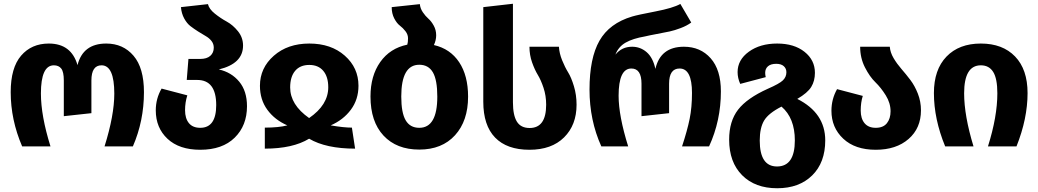

<svg xmlns="http://www.w3.org/2000/svg" viewBox="-20 -780 5532 1023"><path d="M98 0Q37 -142 37 -289Q37 -419 92.5 -483.5Q148 -548 240 -548Q360 -548 393 -433Q422 -548 546 -548Q636 -548 691.5 -483Q747 -418 747 -289Q747 -136 688 0H537Q589 -166 589 -281Q589 -432 521 -432Q467 -432 467 -351V-177L320 -161V-351Q320 -397 306.5 -414.5Q293 -432 267 -432Q198 -432 198 -282Q198 -163 249 0Z M1146 -410Q1213 -395 1254.5 -345Q1296 -295 1296 -214Q1296 -111 1230.5 -46.5Q1165 18 1047 18Q935 18 872.5 -40.5Q810 -99 810 -192Q810 -255 841 -308L978 -272Q966 -234 966 -193Q966 -149 986.5 -124Q1007 -99 1047 -99Q1132 -99 1132 -220Q1132 -354 1031 -354H975L984 -466H1047Q1082 -466 1100.5 -482.5Q1119 -499 1119 -526Q1119 -546 1107 -561.5Q1095 -577 1076.5 -587.5Q1058 -598 1036 -612Q1014 -626 995 -640.5Q976 -655 961.5 -681.5Q947 -708 944 -742L1088 -758Q1094 -732 1124.5 -707.5Q1155 -683 1188 -665Q1221 -647 1248 -613.5Q1275 -580 1275 -537Q1275 -441 1146 -410Z M1365 -323Q1365 -418 1439 -483Q1513 -548 1628 -548Q1744 -548 1817 -483.5Q1890 -419 1890 -323Q1890 -250 1849.5 -195.5Q1809 -141 1742 -112Q1811 -100 1855 -100L1872 12Q1717 12 1627 -41Q1540 12 1391 12V-100Q1465 -100 1511 -112Q1444 -141 1404.5 -195Q1365 -249 1365 -323ZM1526 -314Q1526 -222 1627 -151Q1729 -221 1729 -315Q1729 -371 1702.5 -402.5Q1676 -434 1628 -434Q1579 -434 1552.5 -402.5Q1526 -371 1526 -314Z M2292 -540Q2379 -520 2426.5 -448.5Q2474 -377 2474 -265Q2474 -136 2404.5 -59.5Q2335 17 2214 17Q2093 17 2023.5 -57.5Q1954 -132 1954 -266Q1954 -376 2006 -449.5Q2058 -523 2150 -542Q2154 -554 2154 -576Q2154 -596 2140.5 -613.5Q2127 -631 2110.5 -643.5Q2094 -656 2080.5 -682Q2067 -708 2067 -742L2217 -758Q2219 -735 2233 -714.5Q2247 -694 2262.5 -680.5Q2278 -667 2291 -643.5Q2304 -620 2304 -592Q2304 -566 2292 -540ZM2214 -99Q2310 -99 2310 -265Q2310 -354 2286.5 -394.5Q2263 -435 2214 -435Q2118 -435 2118 -266Q2118 -179 2141.5 -139Q2165 -99 2214 -99Z M2555 -238V-742L2713 -760V-235Q2713 -166 2734 -132Q2755 -98 2802 -98Q2890 -98 2890 -222Q2890 -270 2876 -312Q2862 -354 2845.5 -381Q2829 -408 2815 -447.5Q2801 -487 2801 -531H2958Q2960 -496 2975 -459Q2990 -422 3007 -394.5Q3024 -367 3038 -320.5Q3052 -274 3052 -222Q3052 -114 2985.5 -48Q2919 18 2801 18Q2681 18 2618 -47Q2555 -112 2555 -238Z M3184 0Q3121 -139 3121 -303Q3121 -470 3174 -563Q3227 -656 3348 -692Q3378 -701 3472 -719Q3566 -737 3605 -759L3663 -660Q3640 -643 3607 -630.5Q3574 -618 3548.5 -612.5Q3523 -607 3480 -599Q3437 -591 3417 -586Q3352 -575 3313.5 -553Q3275 -531 3259 -489Q3293 -531 3348 -531Q3392 -531 3425.5 -502Q3459 -473 3472 -413Q3499 -531 3624 -531Q3712 -531 3766.5 -469.5Q3821 -408 3821 -293Q3821 -137 3758 0H3614Q3642 -85 3654.5 -146.5Q3667 -208 3667 -285Q3667 -415 3601 -415Q3545 -415 3545 -334V-177L3398 -161V-334Q3398 -415 3344 -415Q3276 -415 3276 -270Q3276 -163 3327 0Z M4228 -253Q4377 -178 4377 -32Q4377 86 4307.5 154.5Q4238 223 4121 223Q4003 223 3934 153.5Q3865 84 3865 -36Q3865 -134 3912.5 -195.5Q3960 -257 4071 -307Q4133 -334 4151.5 -352Q4170 -370 4170 -395Q4170 -415 4156 -427.5Q4142 -440 4116 -440Q4087 -440 4072 -427Q4057 -414 4057 -392Q4057 -380 4060 -369L3924 -333Q3910 -364 3910 -396Q3910 -461 3970 -504.5Q4030 -548 4121 -548Q4211 -548 4266.5 -504Q4322 -460 4322 -392Q4322 -349 4302.5 -317Q4283 -285 4228 -253ZM4120 107Q4215 107 4215 -32Q4215 -151 4144 -212Q4075 -177 4051.5 -138Q4028 -99 4028 -31Q4028 107 4120 107Z M4721 -531Q4723 -501 4741 -470.5Q4759 -440 4783 -412.5Q4807 -385 4830.5 -354Q4854 -323 4870.5 -281Q4887 -239 4887 -192Q4887 -97 4821 -39.5Q4755 18 4646 18Q4536 18 4473 -41Q4410 -100 4410 -190Q4410 -252 4440 -305L4577 -269Q4566 -234 4566 -191Q4566 -148 4586.5 -123.5Q4607 -99 4646 -99Q4686 -99 4705.5 -123.5Q4725 -148 4725 -187Q4725 -231 4699.5 -272Q4674 -313 4644 -342Q4614 -371 4588.5 -421Q4563 -471 4563 -531Z M4956 -284Q4956 -409 5023 -478.5Q5090 -548 5206 -548Q5322 -548 5388.5 -479Q5455 -410 5455 -284Q5455 -148 5396 0H5244Q5294 -159 5294 -283Q5294 -361 5272 -396.5Q5250 -432 5206 -432Q5117 -432 5117 -283Q5117 -164 5167 0H5016Q4956 -146 4956 -284Z"/></svg>

Font: FiraGO
Style: Bold
Weight: 700
Designer: bBox Type
Foundry: bBox Type GmbH
Version: Version 1.001;PS 001.001;hotconv 1.0.88;makeotf.lib2.5.64775